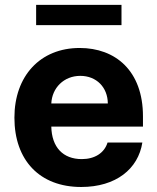

<svg xmlns="http://www.w3.org/2000/svg" viewBox="-20 -747 638 778"><path d="M308.9 10.7C449.9 10.7 540.1 -62.5 556.8 -169.4H415.8C402.7 -126.8 363.6 -102.3 311.4 -102.3C235.4 -102.3 189.6 -150.2 187.9 -234H559.3V-275.6C559.3 -460.9 447.1 -552.6 302.9 -552.6C142.4 -552.6 38.4 -438.6 38.4 -270.2C38.4 -97.3 141 10.7 308.9 10.7ZM126.4 -645.2H472.3V-727.3H126.4ZM187.9 -327.8C190.7 -390.3 238.3 -439.6 305.4 -439.6C371.1 -439.6 416.5 -392.8 416.9 -327.8Z"/></svg>

Font: Margiela Sans
Style: Bold
Weight: 700
Designer: Stefan Endress, Andreas Faust
Version: Version 1.100;FEAKit 1.0